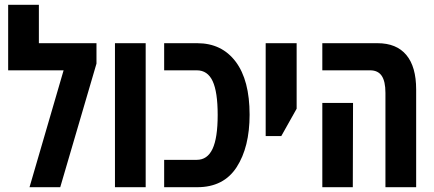

<svg xmlns="http://www.w3.org/2000/svg" viewBox="-20 -780 1810 800"><path d="M382 -600V-515L231 0H103L245 -487H14V-760H142V-600Z M459 -600H587V0H459Z M664 -114H800Q844 -114 865.5 -159.5Q887 -205 887 -301Q887 -397 866 -442Q845 -487 800 -487H664V-600H802Q904 -600 962 -523Q1020 -446 1020 -302Q1020 -167 966 -83.5Q912 0 802 0H664Z M1087 -600H1216V-327L1152 -213H1087Z M1586 -393Q1586 -441 1570.5 -464Q1555 -487 1522 -487H1323V-600H1553Q1632 -600 1673 -551Q1714 -502 1714 -407V0H1586ZM1323 -351H1451L1450 0H1323Z"/></svg>

Font: Noto Sans Hebrew Cond
Style: Bold
Weight: 700
Width: 2
Designer: Monotype Design Team
Foundry: Monotype Imaging Inc.
Version: Version 1.000